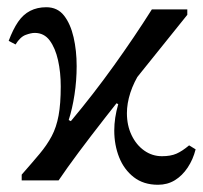

<svg xmlns="http://www.w3.org/2000/svg" viewBox="-20 -499 561 531"><path d="M142 0H40V-16Q69 -49 89.5 -73.5Q110 -98 123 -122.5Q136 -147 142 -179.5Q148 -212 148 -260Q148 -299 140.5 -332.5Q133 -366 117.5 -387Q102 -408 76 -408Q66 -408 51 -402.5Q36 -397 23 -376L4 -386Q16 -418 30 -438.5Q44 -459 63.5 -469Q83 -479 108 -479Q139 -479 157 -456Q175 -433 183.5 -396Q192 -359 192 -316Q192 -276 186 -237Q180 -198 170 -167L176 -164Q238 -238 295 -317.5Q352 -397 400 -473H498V-458Q427 -370 371 -300Q315 -230 272 -175Q229 -120 197 -77Q165 -34 142 0ZM417 12Q377 12 350 -9Q323 -30 309.5 -64Q296 -98 296 -138Q296 -173 307 -211L287 -221L370 -303Q350 -272 340.5 -242.5Q331 -213 331 -186Q331 -152 344 -125Q357 -98 379 -82.5Q401 -67 428 -67Q452 -67 468 -74Q484 -81 503 -97L521 -86Q514 -58 499 -35.5Q484 -13 463.5 -0.5Q443 12 417 12Z"/></svg>

Font: STIX Two Text
Style: Regular
Weight: 400
Designer: Ross Mills, John Hudson & Paul Hanslow, Tiro Typeworks Ltd; with prior portions MicroPress Inc., and Coen Hoffman.
Foundry: Tiro Typeworks Ltd
Version: Version 2.13 b171